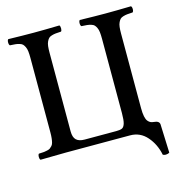

<svg xmlns="http://www.w3.org/2000/svg" viewBox="-115 -750 940 998"><g transform="rotate(-15 355.0 -251.0)"><path d="M19 2Q13.7 -2.4 13.7 -14.4Q13.7 -26.4 19 -30.8Q35.2 -31.2 44.4 -32.2Q53.7 -33.2 64.2 -35.4Q74.7 -37.6 80.3 -41.7Q85.9 -45.9 91.6 -52.2Q97.2 -58.6 99.6 -68.4Q102.1 -78.1 103.5 -91.1Q105 -104 105 -122.1V-522.9Q105 -543.9 103.3 -558.3Q101.6 -572.8 96.7 -582.8Q91.8 -592.8 86.4 -598.4Q81.1 -604 69.8 -607.4Q58.6 -610.8 48.1 -611.8Q37.6 -612.8 19 -613.8Q13.7 -618.2 13.7 -630.4Q13.7 -642.6 19 -647Q99.1 -645 155.8 -645Q213.9 -645 293.9 -647Q298.8 -642.6 298.8 -630.4Q298.8 -618.2 293.9 -613.8Q275.4 -612.8 264.9 -611.8Q254.4 -610.8 243.2 -607.4Q231.9 -604 226.6 -598.4Q221.2 -592.8 216.3 -582.8Q211.4 -572.8 209.7 -558.3Q208 -543.9 208 -522.9V-100.1Q208 -67.9 222.7 -54Q237.3 -40 267.1 -40H438Q459.5 -40 469.5 -44.9Q479.5 -49.8 484.9 -67.4Q490.2 -85 490.2 -122.1V-522.9Q490.2 -543.9 488.5 -558.3Q486.8 -572.8 481.9 -582.8Q477.1 -592.8 471.7 -598.4Q466.3 -604 454.8 -607.4Q443.4 -610.8 433.1 -611.8Q422.9 -612.8 403.8 -613.8Q398.4 -618.2 398.4 -630.4Q398.4 -642.6 403.8 -647Q483.9 -645 541 -645Q599.1 -645 679.2 -647Q684.6 -642.6 684.6 -630.4Q684.6 -618.2 679.2 -613.8Q660.2 -612.8 649.9 -611.8Q639.6 -610.8 628.2 -607.4Q616.7 -604 611.3 -598.4Q606 -592.8 601.1 -582.8Q596.2 -572.8 594.5 -558.3Q592.8 -543.9 592.8 -522.9V-122.1Q592.8 -95.2 596.4 -77.4Q600.1 -59.6 607.2 -51Q614.3 -42.5 621.6 -39.3Q628.9 -36.1 639.2 -35.2Q666.5 -33.2 668.9 -15.1L674.8 139.2Q666 145 654.8 145Q645.5 145 639.2 141.1Q627.4 82.5 591.3 41.3Q555.2 0 501 0H157.2Q110.8 0 19 2Z"/></g></svg>

Font: Common Serif Medium
Style: Regular
Weight: 500
Designer: Philipp H. Poll, Khaled Hosny
Foundry: Stefan Peev, Context Ltd.
Version: Version 1.026